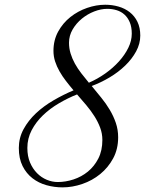

<svg xmlns="http://www.w3.org/2000/svg" viewBox="-20 -788 637 826"><path d="M61 -151.4Q61 -194.8 81.3 -232.2Q101.6 -269.5 134.5 -300.5Q167.5 -331.5 210 -356.2Q252.4 -380.9 296.4 -399.4Q279.3 -419.4 263.7 -439.7Q248 -460 236.1 -481Q224.1 -502 217 -523.9Q210 -545.9 210 -569.3Q210 -615.2 230.2 -652.1Q250.5 -689 282.7 -714.6Q314.9 -740.2 354.5 -753.9Q394 -767.6 432.6 -767.6Q462.4 -767.6 489.7 -759.8Q517.1 -752 538.1 -735.6Q559.1 -719.2 571.3 -694.1Q583.5 -668.9 583.5 -634.8Q583.5 -600.1 565.7 -567.1Q547.9 -534.2 518.6 -505.9Q489.3 -477.5 451.7 -455.1Q414.1 -432.6 374.5 -418Q395 -393.1 415.5 -367.9Q436 -342.8 452.1 -315.7Q468.3 -288.6 478.3 -259.3Q488.3 -230 488.3 -197.3Q488.3 -146.5 466.8 -106.7Q445.3 -66.9 411.1 -39.1Q377 -11.2 334.2 3.4Q291.5 18.1 249 18.1Q213.9 18.1 180.2 8.8Q146.5 -0.5 119.9 -21Q93.3 -41.5 77.1 -73.7Q61 -106 61 -151.4ZM420.4 -186Q420.4 -213.4 410.9 -238.8Q401.4 -264.2 386 -288.3Q370.6 -312.5 351.1 -335.7Q331.5 -358.9 311.5 -381.8Q272 -366.2 233.4 -343.5Q194.8 -320.8 164.8 -292Q134.8 -263.2 116.2 -227.8Q97.7 -192.4 97.7 -151.4Q97.7 -116.2 109.1 -89.1Q120.6 -62 139.2 -43.2Q157.7 -24.4 181.2 -14.6Q204.6 -4.9 228.5 -4.9Q262.2 -4.9 296.4 -16.1Q330.6 -27.3 358.2 -49.8Q385.7 -72.3 403.1 -106.2Q420.4 -140.1 420.4 -186ZM276.9 -604Q276.9 -580.1 283.7 -557.9Q290.5 -535.6 302.2 -514.4Q314 -493.2 329.6 -472.9Q345.2 -452.6 362.3 -432.1Q399.4 -448.2 432.9 -471.9Q466.3 -495.6 491.7 -523.7Q517.1 -551.8 532 -582.3Q546.9 -612.8 546.9 -643.1Q546.9 -671.9 538.3 -692.1Q529.8 -712.4 515.4 -725.3Q501 -738.3 481.9 -744.1Q462.9 -750 441.9 -750Q414.6 -750 385.5 -738.8Q356.4 -727.5 332.3 -707.8Q308.1 -688 292.5 -661.4Q276.9 -634.8 276.9 -604Z"/></svg>

Font: Petit Formal Script
Style: Regular
Weight: 400
Version: Version 1.001; ttfautohint (v0.8) -G 200 -r 50